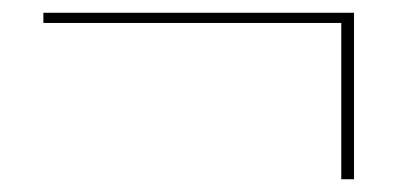

<svg xmlns="http://www.w3.org/2000/svg" viewBox="-20 -344 624 301"><path d="M515 -63V-308H48V-324H535V-63Z"/></svg>

Font: Smooch Sans Thin Thin
Style: Regular
Weight: 250
Version: Version 1.010